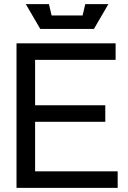

<svg xmlns="http://www.w3.org/2000/svg" viewBox="-20 -910 620 930"><path d="M60 0V-700H540V-620H150V-400H490V-320H150V-80H550V0ZM393 -890H505L435 -770H175L105 -890H217L230 -835H380Z"/></svg>

Font: Tektur
Style: Regular
Weight: 400
Designer: Adam Jagosz
Foundry: Adam Jagosz
Version: Version 1.005;gftools[0.9.30]